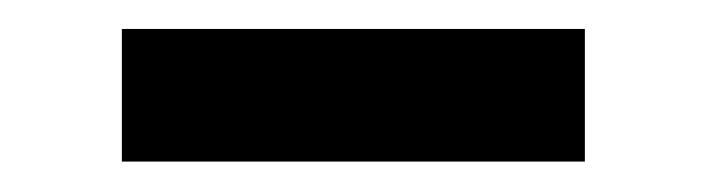

<svg xmlns="http://www.w3.org/2000/svg" viewBox="-20 -418 478 130"><path d="M376 -308.6H62.5V-398.4H376Z"/></svg>

Font: WEMIX Pretendard Medium
Style: Regular
Weight: 500
Designer: Base glyphs from Inter by Rasmus Andersson; Hangeul glyphs from Noto Sans CJK(Source Han Sans) by Jang Soo-young and Kan
Foundry: Kil Hyung-jin
Version: Version 1.000